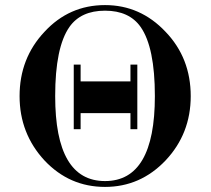

<svg xmlns="http://www.w3.org/2000/svg" viewBox="-20 -725 829 755"><path d="M730 -347Q730 -199 631 -94Q532 10 393 10Q253 10 155 -94Q57 -200 57 -347Q57 -496 155 -600Q252 -705 393 -705Q532 -705 631 -600Q730 -497 730 -347ZM589 -347Q589 -539 533 -619Q488 -683 393 -683Q298 -683 253 -619Q197 -539 197 -347Q197 -13 393 -13Q589 -13 589 -347ZM520 -471V-217H493V-280H297V-217H270V-471H297V-405H493V-471Z"/></svg>

Font: GFS Didot Classic
Style: Regular
Weight: 400
Designer: George D. Matthiopoulos
Foundry: George D. Matthiopoulos
Version: Version 1.000